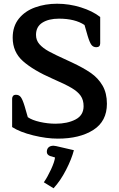

<svg xmlns="http://www.w3.org/2000/svg" viewBox="-20 -729 638 1029"><path d="M45 -48V-200Q45 -209 50 -215Q55 -221 66 -221Q82 -221 91.5 -208.5Q101 -196 112 -160L129 -101Q152 -85 194 -75.5Q236 -66 278 -66Q341 -66 384.5 -88.5Q428 -111 428 -160Q428 -193 412.5 -215.5Q397 -238 363 -258Q329 -278 262 -307Q159 -352 103.5 -401Q48 -450 48 -527Q48 -588 81 -629Q114 -670 168.5 -689.5Q223 -709 286 -709Q351 -709 413.5 -689.5Q476 -670 517 -638V-497Q517 -476 496 -476Q480 -476 470.5 -488Q461 -500 450 -536L433 -595Q382 -629 296 -629Q241 -629 207 -607.5Q173 -586 173 -542Q173 -513 191.5 -492Q210 -471 242 -453.5Q274 -436 338 -407L364 -395Q426 -366 466 -338.5Q506 -311 529.5 -270.5Q553 -230 553 -173Q553 -79 480 -32.5Q407 14 290 14Q229 14 158 -3.5Q87 -21 45 -48ZM215 248Q235 219 253.5 179Q272 139 275 115L248 107Q231 100 231 85Q231 69 240.5 60.5Q250 52 267 52Q271 52 281 54L376 76Q364 123 334 181.5Q304 240 267 280Z"/></svg>

Font: MaitreeSemiBold
Style: Regular
Weight: 600
Designer: CadsonDemak Team
Foundry: CadsonDemak
Version: Version 1.000